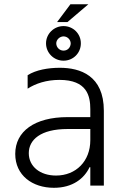

<svg xmlns="http://www.w3.org/2000/svg" viewBox="-20 -871 594 901"><path d="M247.9 -767.4H296.5L394.5 -850.9H310.4ZM278.1 -586.3C323.5 -585.9 359.7 -622.5 359.4 -667.6C359.7 -712.4 323.5 -748.6 278.1 -748.6C233.3 -748.6 196 -712.4 196 -667.6C196 -622.5 233.3 -585.9 278.1 -586.3ZM278.1 -633.5C259.6 -633.2 244 -648.8 244 -667.6C244 -684.3 259.6 -699.9 278.1 -700.3C297.6 -699.9 311.4 -684.3 311.8 -667.6C311.4 -648.8 297.6 -633.2 278.1 -633.5ZM233 10.3C321.4 10.3 375.4 -33.7 400.2 -86.3H403.8V0H467.3V-351.2C467.3 -516.7 356.2 -552.9 260.7 -552.9C206 -552.9 148.8 -543 109.7 -518.1V-454.9C146.7 -479 197.8 -496.1 258.9 -496.1C388.5 -496.1 403.8 -420.8 403.8 -358.3V-321.4H297.2C142.4 -321.4 51.5 -254.6 51.5 -148.8C51.5 -47.9 132.1 10.3 233 10.3ZM242.9 -47.2C168 -47.2 115.1 -89.8 115.1 -152.3C115.1 -214.8 170.1 -265.6 297.2 -265.6H403.8V-213.1C403.8 -114.7 336.6 -47.2 242.9 -47.2Z"/></svg>

Font: TID UI Light
Style: Regular
Weight: 300
Designer: The TID Project Authors
Foundry: Bakken & Bæck
Version: Version 1.001;hotconv 1.0.109;makeotfexe 2.5.65596